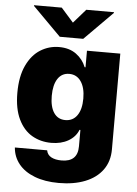

<svg xmlns="http://www.w3.org/2000/svg" viewBox="-63 -802 753 1059"><g transform="rotate(5 314.0 -272.5)"><path d="M44.9 36.1H223.6Q228 61 250.2 73Q272.5 85 307.6 85Q396.5 85 396.5 -1V-91.8H391.6Q376 -52.2 336.4 -29.5Q296.9 -6.8 242.2 -6.8Q182.6 -6.8 135.3 -34.4Q87.9 -62 60.1 -119.9Q32.2 -177.7 32.2 -265.6Q32.2 -356.4 61 -417.5Q89.8 -478.5 137.2 -507.8Q184.6 -537.1 240.2 -537.1Q296.9 -537.1 335 -509.3Q373 -481.4 389.6 -438.5H394.5V-530.3H579.1V0Q579.1 66.4 544.9 113.5Q510.7 160.6 448.5 185.3Q386.2 210 302.7 210Q225.6 210 168.7 188Q111.8 166 80.3 126.7Q48.8 87.4 44.9 36.1ZM397.5 -265.6Q397.5 -325.7 373.8 -360.1Q350.1 -394.5 308.6 -394.5Q267.6 -394.5 245.1 -360.4Q222.7 -326.2 222.7 -265.6Q222.7 -205.1 245.1 -171.9Q267.6 -138.7 308.6 -138.7Q350.6 -138.7 374 -172.1Q397.5 -205.6 397.5 -265.6ZM303.7 -677.7 371.1 -754.9H524.4V-751L368.2 -593.8H238.3L82 -751V-754.9H235.4Z"/></g></svg>

Font: Pretendard JP Black
Style: Regular
Weight: 900
Designer: Base glyphs from Inter by Rasmus Andersson; Hangeul glyphs from Noto Sans CJK(Source Han Sans) by Jang Soo-young and Kan
Foundry: Kil Hyung-jin
Version: Version 1.309